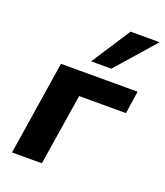

<svg xmlns="http://www.w3.org/2000/svg" viewBox="-141 -862 820 956"><g transform="rotate(20 269.5 -383.5)"><path d="M36 0 114 -498H520L502 -378H254L194 0ZM251 -561 385 -767H539L358 -561Z"/></g></svg>

Font: Nunito Sans 9pt ExtraBold
Style: Italic
Weight: 800
Italic angle: -9°
Version: Version 3.101;gftools[0.9.27]